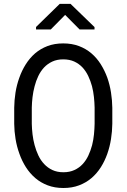

<svg xmlns="http://www.w3.org/2000/svg" viewBox="-20 -940 640 970"><path d="M547.4 -314.5V-395.5Q546.9 -433.6 540.8 -472.7Q534.7 -511.7 522 -547.9Q508.8 -584 489 -615.5Q469.2 -647 441.9 -670.4Q414.6 -693.8 378.9 -707.3Q343.3 -720.7 299.3 -720.7Q255.4 -720.7 220 -707.3Q184.6 -693.8 157.2 -670.4Q129.9 -646.5 110.1 -615Q90.3 -583.5 77.6 -547.4Q64.5 -511.2 58.3 -472.4Q52.2 -433.6 51.8 -395.5V-314.5Q52.2 -276.4 58.6 -237.8Q64.9 -199.2 78.1 -163.1Q90.8 -127 110.8 -95.5Q130.9 -64 158.2 -40.5Q185.5 -17.1 220.9 -3.7Q256.3 9.8 300.3 9.8Q344.2 9.8 379.6 -3.7Q415 -17.1 442.4 -40.5Q469.7 -64 489.5 -95.2Q509.3 -126.5 522 -162.6Q534.7 -198.7 540.8 -237.5Q546.9 -276.4 547.4 -314.5ZM458 -396.5V-314.5Q457.5 -289.1 454.8 -261.2Q452.1 -233.4 445.3 -206.5Q438 -179.2 426.5 -154.5Q415 -129.9 397.9 -111.3Q380.4 -92.3 356.2 -81.1Q332 -69.8 300.3 -69.8Q268.6 -69.8 244.6 -81.1Q220.7 -92.3 203.1 -111.3Q185.5 -129.9 173.8 -154.8Q162.1 -179.7 154.8 -207Q147.5 -233.9 144.3 -261.7Q141.1 -289.6 140.6 -314.5V-396.5Q141.1 -421.4 144.3 -449Q147.5 -476.6 154.8 -503.9Q161.6 -530.8 173.3 -555.4Q185.1 -580.1 202.6 -599.1Q220.2 -617.7 244.1 -628.9Q268.1 -640.1 299.3 -640.1Q331.1 -640.1 355 -629.2Q378.9 -618.2 396.5 -599.6Q414.1 -580.6 425.8 -555.9Q437.5 -531.2 444.8 -504.4Q451.7 -477.1 454.6 -449.5Q457.5 -421.9 458 -396.5ZM457.5 -803.2 336.4 -920.4H281.7L162.1 -803.7V-791H236.3L309.1 -864.7L382.3 -791H457.5Z"/></svg>

Font: Roboto Mono
Style: Regular
Weight: 400
Monospace: yes
Designer: Google
Version: Version 3.000